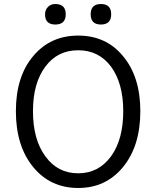

<svg xmlns="http://www.w3.org/2000/svg" viewBox="-20 -922 777 955"><path d="M146 -90Q59 -195 59 -369Q59 -542 146 -644Q231 -745 369 -745Q507 -745 591 -644Q678 -541 678 -369Q678 -195 591 -90Q506 13 369 13Q231 13 146 -90ZM532 -144Q593 -228 593 -369Q593 -508 532 -591Q471 -672 369 -672Q266 -672 206 -591Q144 -509 144 -369Q144 -228 206 -144Q267 -60 369 -60Q470 -60 532 -144ZM204 -851Q204 -873 219 -888Q233 -902 255 -902Q307 -902 307 -851Q307 -800 255 -800Q204 -800 204 -851ZM431 -851Q431 -902 482 -902Q533 -902 533 -851Q533 -800 482 -800Q431 -800 431 -851Z"/></svg>

Font: Source Han Sans CN Normal
Style: Regular
Weight: 350
Designer: Ryoko NISHIZUKA 西塚涼子 (kana, bopomofo & ideographs); Paul D. Hunt (Latin, Greek & Cyrillic); Sandoll Communications 산돌커뮤니
Foundry: Adobe
Version: Version 2.004;hotconv 1.0.118;makeotfexe 2.5.65603